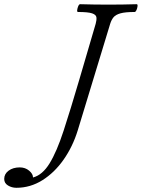

<svg xmlns="http://www.w3.org/2000/svg" viewBox="-196 -688 674 913"><path d="M-118 205Q-140 205 -158 194Q-176 183 -176 163Q-176 139 -155 123.5Q-134 108 -102 108Q-76 108 -57.5 123.5Q-39 139 -39 156Q6 144 40 88.5Q74 33 106.5 -66.5Q139 -166 181 -309L259 -575Q264 -593 262.5 -605.5Q261 -618 242 -624.5Q223 -631 175 -631Q170 -631 171 -640Q172 -649 176 -658.5Q180 -668 185 -668Q219 -667 252.5 -666.5Q286 -666 320 -666Q353 -666 387 -666.5Q421 -667 454 -668Q459 -668 458 -658.5Q457 -649 453 -640Q449 -631 444 -631Q399 -631 376.5 -624.5Q354 -618 344 -606Q334 -594 328 -575L174 -69Q150 9 106.5 71Q63 133 5.5 169Q-52 205 -118 205Z"/></svg>

Font: Junicode SmExp
Style: Italic
Weight: 400
Width: 6
Italic angle: -11°
Designer: Peter S. Baker
Version: Version 2.205; ttfautohint (v1.8.4)